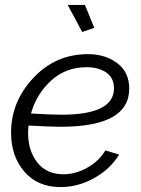

<svg xmlns="http://www.w3.org/2000/svg" viewBox="-20 -750 574 780"><path d="M363 -637 314 -620 255 -730H325ZM227 -235Q179 -235 96 -240Q94 -220 94 -211Q94 -138 131.5 -90Q169 -42 238 -42Q287 -42 335 -69Q383 -96 408 -139L464 -122Q428 -63 362.5 -26.5Q297 10 226 10Q133 10 79 -52.5Q25 -115 25 -211Q25 -337 115.5 -433.5Q206 -530 337 -530Q409 -530 457 -493Q505 -456 505 -390Q505 -235 227 -235ZM332 -477Q247 -477 187.5 -422.5Q128 -368 106 -289Q186 -284 230 -284Q443 -284 443 -391Q443 -434 411.5 -455.5Q380 -477 332 -477Z"/></svg>

Font: Raleway-v4020
Style: Italic
Weight: 400
Italic angle: -12°
Designer: Matt McInerney, Pablo Impallari, Rodrigo Fuenzalida
Foundry: Matt McInerney, Pablo Impallari, Rodrigo Fuenzalida
Version: Version 4.020;PS 004.020;hotconv 1.0.88;makeotf.lib2.5.64775